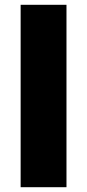

<svg xmlns="http://www.w3.org/2000/svg" viewBox="-20 -780 363 800"><path d="M257 0H66V-760H257Z"/></svg>

Font: Noto Sans Oriya Blk
Style: Regular
Weight: 900
Designer: Amélie Bonet and Sol Matas
Foundry: Google LLC
Version: Version 2.006; ttfautohint (v1.8.4.7-5d5b)